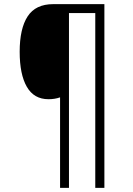

<svg xmlns="http://www.w3.org/2000/svg" viewBox="-20 -780 640 927"><path d="M313 127V-717H440V127H484V-760H237Q152 -760 113.5 -701Q75 -642 75 -530Q75 -421 109.5 -361Q144 -301 214 -301Q245 -301 270 -310V127Z"/></svg>

Font: Noto Sans Mono UI Light
Style: Regular
Weight: 300
Designer: Monotype Design team
Foundry: Monotype Imaging Inc.
Version: 1.000